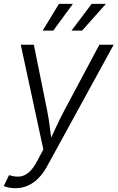

<svg xmlns="http://www.w3.org/2000/svg" viewBox="-30 -781 618 1009"><path d="M-10.3 196.8 17.6 139.2 24.4 141.1Q52.7 149.9 77.4 146.2Q102.1 142.6 124 122.6Q146 102.5 166 64L197.8 4.4L79.1 -545.9H147.9L217.3 -202.6Q226.6 -156.2 232.2 -109.9Q237.8 -63.5 244.1 -19H220.7Q242.2 -63.5 263.2 -109.9Q284.2 -156.2 309.1 -202.6L492.2 -545.9H567.4L219.7 88.9Q198.2 128.9 172.1 155.3Q146 181.6 115.7 194.8Q85.4 208 50.8 208Q31.7 208 15.6 204.6Q-0.5 201.2 -10.3 196.8ZM250 -620.1H194.3L279.8 -760.7H353ZM401.4 -620.1H345.7L451.7 -760.7H526.4Z"/></svg>

Font: Inter Light
Style: Italic
Weight: 300
Italic angle: -9.3988°
Designer: Rasmus Andersson
Foundry: rsms
Version: Version 4.001;git-66647c0bb